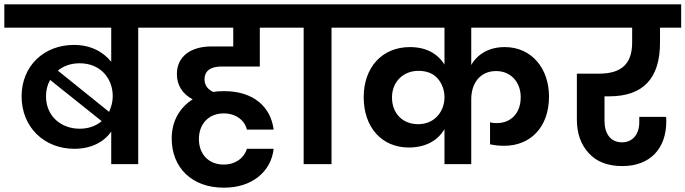

<svg xmlns="http://www.w3.org/2000/svg" viewBox="-41 -760 3174 889"><path d="M-21 -632H474V-474C435 -522 377 -552 301 -552C163 -552 59 -455 59 -314C59 -170 165 -71 303 -71C380 -71 441 -102 474 -151V0H599V-632H709V-740H-21ZM191 -390 430 -199C402 -176 368 -164 328 -164C243 -164 172 -221 172 -314C172 -341 178 -367 191 -390ZM328 -467C425 -467 481 -396 481 -315C481 -290 475 -266 464 -242L227 -433C255 -456 289 -467 328 -467Z M1039 -632V-545H939C840 -545 778 -497 778 -417C778 -365 804 -325 851 -300C790 -261 754 -198 754 -119C754 15 846 109 995 109C1060 109 1113 92 1155 59C1196 26 1220 -18 1226 -71H1102C1091 -31 1051 2 995 2C926 2 880 -45 880 -116C880 -187 926 -235 995 -235C1054 -235 1093 -200 1102 -160H1226C1213 -264 1134 -338 997 -338C978 -338 961 -337 947 -334C922 -345 906 -365 906 -392C906 -435 938 -452 985 -452H1162V-632H1295V-740H668V-632Z M1365 -632V0H1494V-632H1605V-740H1254V-632Z M1563 -740V-632H2017V-461C1985 -512 1932 -542 1857 -542C1728 -542 1643 -448 1643 -310C1643 -171 1726 -77 1852 -77C1929 -77 1986 -109 2017 -162V0H2141V-301C2141 -373 2181 -431 2256 -431C2323 -431 2370 -381 2370 -310C2370 -235 2324 -190 2259 -190C2246 -190 2236 -191 2228 -194V-92C2249 -87 2271 -85 2294 -85C2414 -85 2501 -170 2501 -313C2501 -443 2421 -542 2296 -542C2224 -542 2170 -510 2141 -459V-632H2580V-740ZM1774 -309C1774 -382 1827 -432 1896 -432C1935 -432 1965 -420 1986 -396C2007 -371 2017 -342 2017 -309C2017 -247 1974 -185 1895 -185C1824 -185 1774 -234 1774 -309Z M2539 -740V-632H2886V-563C2886 -468 2840 -419 2733 -419H2630V-207C2630 -143 2648 -91 2685 -51C2721 -11 2773 9 2841 9C2968 9 3044 -71 3044 -198C3044 -206 3044 -213 3043 -219H2919V-194C2919 -138 2888 -101 2839 -101C2786 -101 2758 -141 2758 -201V-314H2780C2937 -314 3015 -397 3015 -563V-632H3113V-740Z"/></svg>

Font: Poppins SemiBold
Style: Regular
Weight: 600
Designer: Ninad Kale (Devanagari), Jonny Pinhorn (Latin)
Foundry: Indian Type Foundry
Version: 4.004